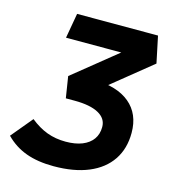

<svg xmlns="http://www.w3.org/2000/svg" viewBox="-110 -782 802 881"><g transform="rotate(15 290.5 -341.5)"><path d="M224.1 9.8Q148.4 9.8 92.8 -10.5Q37.1 -30.8 -4.9 -73.7L79.6 -175.3Q118.7 -143.6 159.4 -128.4Q200.2 -113.3 248 -113.3Q293.9 -113.3 326.4 -126.2Q358.9 -139.2 376.2 -163.3Q393.6 -187.5 393.6 -221.7Q393.6 -262.2 353.8 -283.9Q314 -305.7 239.7 -305.7H198.2L182.1 -407.2L426.3 -604.5L465.8 -574.7H127L147.9 -693.4H532.2L558.6 -567.4L353 -400.9L299.3 -421.9Q411.6 -419.9 471.2 -370.1Q530.8 -320.3 530.8 -230.5Q530.8 -155.3 494.4 -101.3Q458 -47.4 389.4 -18.8Q320.8 9.8 224.1 9.8Z"/></g></svg>

Font: Cascadia Mono NF
Style: Italic
Weight: 400
Italic angle: -10°
Monospace: yes
Designer: Aaron Bell
Foundry: Saja Typeworks
Version: Version 2404.023